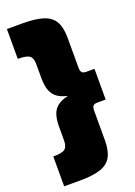

<svg xmlns="http://www.w3.org/2000/svg" viewBox="-163 -808 703 998"><g transform="rotate(-20 188.5 -309.0)"><path d="M323 -394H368V-224H323L242 -301Q186 -306 153 -321Q120 -336 106 -365.5Q92 -395 92 -443V-520Q92 -553 76.5 -566Q61 -579 11 -579V-744H99Q172 -744 214 -729.5Q256 -715 274 -682Q292 -649 292 -591V-428Q292 -409 299 -401.5Q306 -394 323 -394ZM242 -317 323 -394H368V-224H323Q306 -224 299 -217Q292 -210 292 -190V-27Q292 30 274 63.5Q256 97 214 111.5Q172 126 99 126H11V-39Q61 -39 76.5 -52Q92 -65 92 -98V-175Q92 -224 106 -253Q120 -282 153 -297Q186 -312 242 -317Z"/></g></svg>

Font: Alexandria Black
Style: Regular
Weight: 900
Designer: Mohamed Gaber
Foundry: Kief Type Foundry
Version: Version 5.100